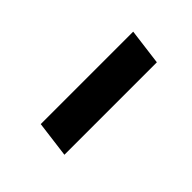

<svg xmlns="http://www.w3.org/2000/svg" viewBox="-3 -484 342 342"><g transform="rotate(-45 168.0 -313.0)"><path d="M54.2 -278.8 63 -347.2H295.9L287.1 -278.8Z"/></g></svg>

Font: Fira Sans Compressed Book
Style: Italic
Weight: 350
Width: 3
Italic angle: -8°
Designer: Carrois Corporate & Edenspiekermann AG
Foundry: Carrois Corporate GbR & Edenspiekermann AG
Version: Version 4.203;PS 004.203;hotconv 1.0.88;makeotf.lib2.5.64775